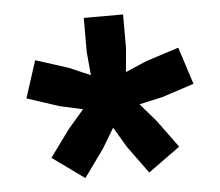

<svg xmlns="http://www.w3.org/2000/svg" viewBox="-40 -743 594 519"><g transform="rotate(-5 257.5 -484.0)"><path d="M171.7 -268.3 85 -330.8 139.2 -405 181.7 -454.2 118.3 -468.3 31.7 -496.7 64.2 -597.5 152.5 -569.2 210.8 -544.2 205 -607.5V-700H311.7V-608.3L305.8 -544.2L364.2 -569.2L452.5 -597.5L485 -496.7L398.3 -468.3L335 -454.2L376.7 -405.8L431.7 -330.8L345 -268.3L290.8 -342.5L258.3 -397.5L225.8 -343.3Z"/></g></svg>

Font: Funnel Display
Style: Bold
Weight: 700
Designer: NORD ID, Kristian Moeller
Foundry: Dicotype
Version: Version 1.000